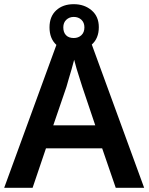

<svg xmlns="http://www.w3.org/2000/svg" viewBox="-20 -899 711 919"><path d="M534 0 469 -189H200L136 0H0L262 -717H408L670 0ZM374 -483Q370 -497 362 -521Q354 -545 346.5 -570.5Q339 -596 335 -613Q330 -593 322.5 -567Q315 -541 308 -518Q301 -495 298 -483L235 -299H436ZM333 -655Q281 -655 249 -685Q217 -715 217 -768Q217 -820 249 -849.5Q281 -879 333 -879Q384 -879 418.5 -849.5Q453 -820 453 -769Q453 -715 418.5 -685Q384 -655 333 -655ZM333 -717Q355 -717 369.5 -730.5Q384 -744 384 -768Q384 -791 369.5 -804.5Q355 -818 333 -818Q312 -818 297.5 -804.5Q283 -791 283 -768Q283 -744 296 -730.5Q309 -717 333 -717Z"/></svg>

Font: Noto Sans Hanifi Rohingya SemiBold
Style: Regular
Weight: 600
Version: Version 2.101